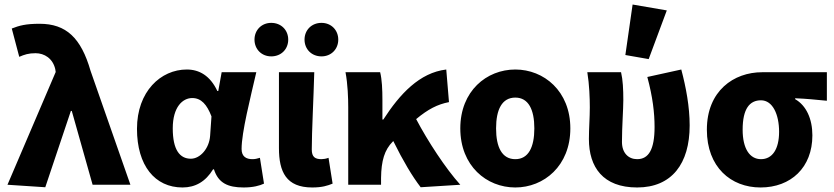

<svg xmlns="http://www.w3.org/2000/svg" viewBox="-20 -816 3684 848"><path d="M180 11 293 -326H297L389 0H556L380 -503C338 -649 272 -711 155 -711C93 -711 65 -703 32 -690L65 -565C88 -575 106 -581 137 -581C176 -581 213 -558 224 -511L226 -498L13 0Z M786 12C843 12 888 -14 921 -68H925C944 -8 986 12 1056 12C1098 12 1127 4 1146 -5L1128 -119C1116 -115 1105 -113 1095 -113C1068 -113 1047 -124 1047 -158C1047 -232 1086 -384 1112 -497H959L944 -414H940C908 -482 860 -509 805 -509C690 -509 585 -412 585 -247C585 -85 664 12 786 12ZM823 -115C774 -115 743 -154 743 -249C743 -344 787 -383 829 -383C869 -383 894 -354 914 -302L908 -216C904 -160 864 -115 823 -115Z M1359 12C1403 12 1427 4 1449 -5L1431 -119C1421 -115 1408 -113 1400 -113C1371 -113 1357 -123 1357 -156C1357 -235 1365 -383 1368 -497H1212V-162C1212 -57 1244 12 1359 12ZM1178 -567C1222 -567 1253 -599 1253 -641C1253 -683 1222 -715 1178 -715C1135 -715 1104 -683 1104 -641C1104 -599 1135 -567 1178 -567ZM1400 -567C1443 -567 1474 -599 1474 -641C1474 -683 1443 -715 1400 -715C1356 -715 1325 -683 1325 -641C1325 -599 1356 -567 1400 -567Z M1518 0H1663V-30C1664 -106 1678 -154 1715 -191L1717 -193C1761 -104 1801 -37 1838 11L2013 0C1948 -72 1869 -193 1818 -290C1871 -334 1912 -355 1963 -365L1951 -509C1833 -495 1746 -401 1673 -288H1669V-374C1669 -421 1667 -465 1659 -497H1506C1516 -444 1518 -382 1518 -342Z M2256 12C2382 12 2499 -83 2499 -249C2499 -414 2382 -509 2256 -509C2129 -509 2013 -414 2013 -249C2013 -83 2129 12 2256 12ZM2256 -113C2197 -113 2171 -166 2171 -249C2171 -332 2197 -385 2256 -385C2314 -385 2340 -332 2340 -249C2340 -166 2314 -113 2256 -113Z M2794 12C2947 12 3026 -93 3026 -262C3026 -344 3010 -430 2989 -509L2839 -476C2863 -387 2871 -317 2871 -255C2871 -156 2845 -113 2794 -113C2756 -113 2727 -140 2727 -189C2727 -255 2733 -334 2733 -374C2733 -421 2731 -463 2723 -497H2574C2583 -442 2585 -382 2585 -342C2585 -296 2581 -248 2581 -202C2581 -78 2643 12 2794 12ZM2845 -555 2925 -770 2774 -796 2742 -573Z M3339 12C3473 12 3568 -76 3568 -218C3568 -291 3541 -350 3492 -378V-382C3544 -380 3578 -376 3632 -371V-497H3346C3221 -497 3102 -415 3102 -243C3102 -78 3208 12 3339 12ZM3341 -113C3291 -113 3260 -160 3260 -243C3260 -336 3291 -373 3341 -373C3393 -373 3421 -310 3421 -234C3421 -157 3391 -113 3341 -113Z"/></svg>

Font: DAIFUKU Sans
Style: Bold
Weight: 700
Designer: Original font ‘Source Han Sans JP’ : Paul D. Hunt
Foundry: Daifuku
Version: Version 1.000